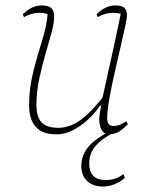

<svg xmlns="http://www.w3.org/2000/svg" viewBox="-20 -482 540 706"><path d="M189 12Q136 12 111.5 -15.5Q87 -43 87 -94Q87 -158 102.5 -219Q118 -280 135 -333.5Q152 -387 155 -430Q141 -435 127 -435Q111 -435 96.5 -431Q82 -427 68 -419L64 -430Q82 -447 99 -454.5Q116 -462 132 -462Q159 -462 169 -452Q179 -442 179 -422Q179 -396 169 -360Q159 -324 146.5 -281Q134 -238 124 -191Q114 -144 114 -96Q114 -52 133 -32Q152 -12 194 -12Q235 -12 273 -38.5Q311 -65 357 -123Q366 -165 378 -218Q390 -271 402 -326.5Q414 -382 424 -431Q411 -435 398 -435Q382 -435 367.5 -431Q353 -427 339 -419L335 -430Q353 -447 370 -454.5Q387 -462 403 -462Q429 -462 438 -452.5Q447 -443 447 -426Q447 -415 439.5 -381Q432 -347 421.5 -301.5Q411 -256 400 -207.5Q389 -159 381.5 -116Q374 -73 374 -47Q374 -19 397 -19Q411 -19 421.5 -23.5Q432 -28 445 -36L450 -25Q425 0 409.5 6Q394 12 380 12Q365 12 355 -2Q345 -16 345 -44Q345 -57 352 -94H348Q315 -46 271.5 -17Q228 12 189 12ZM359 204Q322 204 300.5 183.5Q279 163 279 129Q279 84 311.5 50.5Q344 17 420 -17L429 -9Q365 19 336.5 49Q308 79 308 119Q308 180 369 180Q407 180 434 158L439 172Q424 186 402 195Q380 204 359 204Z"/></svg>

Font: Petrona Thin
Style: Italic
Weight: 100
Italic angle: -9°
Designer: Ringo R. Seeber
Foundry: Ringo R. Seeber
Version: Version 2.001; ttfautohint (v1.8.3)